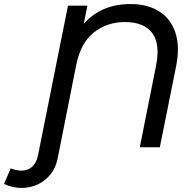

<svg xmlns="http://www.w3.org/2000/svg" viewBox="-139 -728 951 949"><path d="M-119 181 -86 104Q-33 125 3 107.5Q39 90 49 39L197 -700H293L275 -610Q361 -708 506 -708Q590 -708 647.5 -672Q705 -636 728 -566.5Q751 -497 731 -398L651 0H552L632 -402Q654 -510 613.5 -564.5Q573 -619 478 -619Q391 -619 325.5 -568Q260 -517 238 -408L146 55Q137 101 110.5 134Q84 167 46.5 184Q9 201 -34 201Q-77 201 -119 181Z"/></svg>

Font: Montserrat Medium
Style: Italic
Weight: 500
Italic angle: -11.3°
Designer: Julieta Ulanovsky
Foundry: Julieta Ulanovsky
Version: Version 9.000; ttfautohint (v1.8.4.7-5d5b)